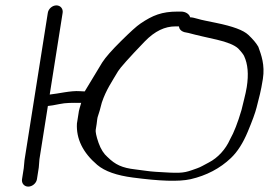

<svg xmlns="http://www.w3.org/2000/svg" viewBox="-20 -664 999 713"><path d="M664 -544.9 664.8 -544.6 679.9 -541.6C712 -532.8 752.4 -524.2 785.5 -516.6C823 -507.9 850.4 -496.9 864.3 -484.2C876.3 -471.7 883.8 -461.8 886.5 -455.9C900.3 -426.4 903.9 -388.2 896.3 -340.5C892 -313.1 882.9 -282.6 876.9 -255.7C863.1 -208.6 848.6 -171.5 834.7 -147.3L834.3 -146.6L834 -145.9C817.9 -109.6 789.3 -78 755.3 -60.5C733.1 -49.1 726.9 -44.2 711.2 -38.7L692.8 -32.2C658.5 -20.1 643 -20.6 557.6 -26C531.2 -27.6 513.8 -31.3 482.5 -34.9C433.2 -40.5 408.1 -52.5 379.5 -80.7L379.2 -81L378.8 -81.3C365.7 -92.5 354.4 -109.8 345.9 -133.8C337.3 -158.2 334.4 -175.2 335.4 -181.5L338.9 -203.5C341.5 -219.8 340.2 -223.7 344.8 -236.1C348 -244.7 351.6 -257.6 358.1 -283C374 -330.5 395.6 -360.6 418.5 -399.6C425.4 -411.2 459.1 -449.5 517.3 -509.8C555.4 -549.2 592.8 -566 631.2 -566H644.5C645.1 -557.7 651.1 -548.8 664 -544.9ZM652 -621H640C580.8 -621 546.9 -607.2 501.6 -576.5C486.6 -566.4 463.5 -545.2 429.4 -511.5C395.3 -477.7 372.1 -451.5 359.5 -431.9C357.9 -429.5 294.6 -324.5 294.6 -324.5C290.5 -324.5 284.3 -324.8 276.5 -325.4C243.5 -328.1 194.5 -315.7 164.6 -312.9L212.6 -616.5C215 -631.5 204.5 -644 189.5 -644C174.5 -644 160 -631.5 157.6 -616.5L71 -69.2L68.2 -39.4L61.8 1.5C59.4 16.5 69.9 29 84.9 29C99.9 29 114.8 16.5 117.2 1.5L124 -41.9L126.5 -72.9L157.8 -270.4C166.6 -271.1 182.4 -273.7 200.5 -277.5C224.8 -282.7 247.2 -282.2 281.5 -282C277.8 -269.5 272.2 -251.9 271.8 -243.9L265.8 -206L265.7 -205.5C262.5 -148.2 288.2 -96.6 341.1 -51.7C369.5 -27.6 414.1 -12.4 473.1 -4.7C572.8 8.4 642.8 11.4 688 1.4C746.6 -12.1 797 -38.5 837.6 -77.2C862.2 -100.6 882.6 -133.1 899.9 -174.4C916.8 -214.9 927.8 -244.6 932.8 -264.7C942.8 -304.8 948.4 -321.8 956.2 -370.9C964.4 -423.1 949.9 -460.9 939.6 -489.4L939.3 -490.2L938.9 -490.9C931.2 -504.4 918.9 -518.8 902.2 -534.5C883.8 -551.8 845.9 -566.1 781.7 -579.2L744.2 -586.9C731.9 -589.4 722.2 -591.7 713.5 -594.3L698.4 -598.2C694.4 -599.2 690.2 -599.6 686 -599.8C683.3 -611.3 669.9 -621 652 -621Z"/></svg>

Font: MewTooHand
Style: BdWideIta
Weight: 400
Designer: Mew Too, Robert Jablonski
Version: Version 0.77